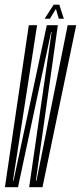

<svg xmlns="http://www.w3.org/2000/svg" viewBox="-36 -780 337 800"><path d="M-15.5 0H39L177 -646.5H179L85.5 0H141L281.5 -675H246L116 -27.5H113.5L205 -675H159L20.5 -27.5H18L118.5 -675H84ZM150 -702H172L197 -743L209 -702H230L211 -760.5H187.5Z"/></svg>

Font: Anybody UltraCondensed ExtraLight
Style: Italic
Weight: 250
Width: 1
Italic angle: -10°
Version: Version 1.113;gftools[0.9.25]